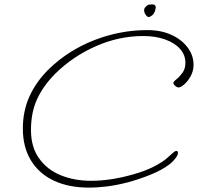

<svg xmlns="http://www.w3.org/2000/svg" viewBox="-20 -809 901 874"><path d="M384 45Q293 45 225.5 13.5Q158 -18 121 -78.5Q84 -139 84 -224Q84 -304 114.5 -371Q145 -438 203 -495Q291 -580 408.5 -626Q526 -672 651 -672Q713 -672 760 -650.5Q807 -629 834 -593Q861 -557 861 -514Q861 -486 848 -462.5Q835 -439 819 -425Q803 -411 793 -411Q785 -411 777 -418.5Q769 -426 769 -431Q769 -437 783 -448Q797 -459 810.5 -477.5Q824 -496 824 -523Q824 -559 799.5 -586.5Q775 -614 731.5 -629.5Q688 -645 632 -645Q521 -645 416 -598.5Q311 -552 232 -474Q177 -419 149 -358Q121 -297 121 -217Q121 -140 157.5 -88.5Q194 -37 256 -11.5Q318 14 395 14Q483 14 582 -14Q640 -30 680 -50.5Q720 -71 740 -89Q759 -106 768 -114Q777 -122 783 -122Q790 -122 790 -113Q790 -103 778.5 -88Q767 -73 753 -62Q718 -35 664.5 -13.5Q611 8 558 22Q511 34 468 39.5Q425 45 384 45ZM660 -732Q653 -729 644.5 -740Q636 -751 636 -762Q636 -772 644 -779Q652 -786 654 -787Q659 -788 663.5 -788.5Q668 -789 672 -789Q689 -789 689 -775Q689 -772 687 -764Q685 -755 679.5 -746.5Q674 -738 660 -732Z"/></svg>

Font: Oooh Baby
Style: Regular
Weight: 400
Designer: Robert E. Leuschke
Foundry: Robert E. Leuschke
Version: Version 1.011; ttfautohint (v1.8.3)